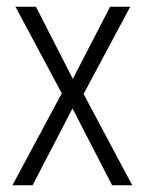

<svg xmlns="http://www.w3.org/2000/svg" viewBox="-20 -552 432 572"><path d="M164 -274 26 -532H87L197 -317L308 -532H368L229 -272L374 0H314L196 -229L77 0H17Z"/></svg>

Font: Noto Sans Georgian Condensed Light
Style: Regular
Weight: 300
Width: 3
Designer: Monotype Design Team, Akaki Razmadze
Foundry: Google LLC
Version: Version 2.005; ttfautohint (v1.8.4.7-5d5b)